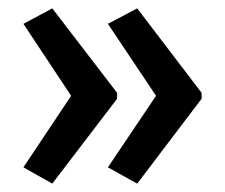

<svg xmlns="http://www.w3.org/2000/svg" viewBox="-20 -496 537 459"><path d="M462 -260 308 -57 238 -96 353 -267 238 -439 308 -476 462 -274ZM260 -260 105 -57 36 -96 150 -267 36 -439 105 -476 260 -274Z"/></svg>

Font: Noto Sans Condensed Medium
Style: Regular
Weight: 500
Width: 3
Designer: Monotype Design Team
Foundry: Monotype Imaging Inc.
Version: Version 2.013; ttfautohint (v1.8.4.7-5d5b)